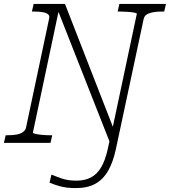

<svg xmlns="http://www.w3.org/2000/svg" viewBox="-39 -730 868 981"><path d="M553 32Q539 98 513.5 142.5Q488 187 448 209Q408 231 349 231Q301 231 268.5 222Q236 213 214 203L224 162Q245 171 276.5 182Q308 193 351 193Q395 193 426 176.5Q457 160 478 124.5Q499 89 512 30L524 -26L526 7L250 -694H265L129 -52Q129 -49 142 -46Q155 -43 175 -41Q195 -39 214 -39H228L219 0H-19L-10 -39H1Q26 -39 45.5 -42.5Q65 -46 78 -55Q91 -64 94 -78L212 -635Q216 -650 206 -657.5Q196 -665 178 -668Q160 -671 135 -671H124L133 -710H293L547 -58L529 -42L660 -659Q661 -663 647.5 -665.5Q634 -668 614.5 -669.5Q595 -671 576 -671H562L571 -710H809L800 -671H788Q751 -671 725.5 -663Q700 -655 695 -633Z"/></svg>

Font: Roboto Serif 20pt Thin
Style: Italic
Weight: 250
Italic angle: -10°
Version: Version 1.007